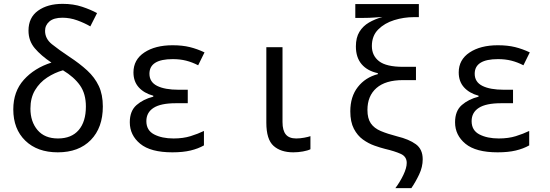

<svg xmlns="http://www.w3.org/2000/svg" viewBox="-20 -781 2855 997"><path d="M280 10Q174 10 111.5 -50.5Q49 -111 49 -213Q49 -306 104 -367Q159 -428 247 -456Q193 -492 160.5 -530.5Q128 -569 128 -622Q128 -690 177.5 -725.5Q227 -761 305 -761Q361 -761 406 -746Q451 -731 484 -713L449 -644Q418 -662 380.5 -675.5Q343 -689 304 -689Q259 -689 236.5 -669.5Q214 -650 214 -621Q214 -580 249.5 -551.5Q285 -523 339 -487Q394 -451 433 -415Q472 -379 493 -334.5Q514 -290 514 -228Q514 -118 451.5 -54Q389 10 280 10ZM281 -62Q351 -62 388.5 -105.5Q426 -149 426 -228Q426 -294 395.5 -337.5Q365 -381 307 -416Q264 -404 225 -378.5Q186 -353 162 -313Q138 -273 138 -217Q138 -149 175 -105.5Q212 -62 281 -62Z M875 10Q762 10 708 -34.5Q654 -79 654 -146Q654 -205 689 -235.5Q724 -266 776 -279V-284Q728 -297 700.5 -327.5Q673 -358 673 -405Q673 -471 729.5 -508.5Q786 -546 876 -546Q927 -546 965.5 -536.5Q1004 -527 1042 -509L1009 -442Q978 -458 946.5 -466Q915 -474 877 -474Q756 -474 756 -398Q756 -355 796 -335Q836 -315 907 -315H955V-245H893Q815 -245 777.5 -221Q740 -197 740 -152Q740 -104 780.5 -83Q821 -62 881 -62Q931 -62 969.5 -74Q1008 -86 1039 -101V-26Q1009 -9 969.5 0.5Q930 10 875 10Z M1503 10Q1438 10 1400.5 -23.5Q1363 -57 1363 -144V-536H1447V-147Q1447 -104 1464 -83Q1481 -62 1518 -62Q1538 -62 1559.5 -66Q1581 -70 1592 -74V-6Q1578 1 1553 5.5Q1528 10 1503 10Z M2033 196Q2057 164 2074.5 127.5Q2092 91 2092 65Q2092 32 2061 18Q2030 4 1979 -8Q1955 -14 1924 -25Q1893 -36 1864.5 -56.5Q1836 -77 1817.5 -112.5Q1799 -148 1799 -203Q1799 -279 1838 -329Q1877 -379 1942 -396V-401Q1887 -413 1857.5 -448Q1828 -483 1828 -540Q1828 -586 1846.5 -616Q1865 -646 1896 -664Q1927 -682 1966 -693Q1950 -692 1924 -690Q1898 -688 1868 -688H1825V-760H2155V-692H2129Q2077 -692 2027 -676.5Q1977 -661 1944 -628Q1911 -595 1911 -542Q1911 -492 1948.5 -463Q1986 -434 2073 -434H2140V-365H2072Q1982 -365 1935 -324Q1888 -283 1888 -210Q1888 -166 1905.5 -140.5Q1923 -115 1957.5 -100.5Q1992 -86 2042 -73Q2104 -58 2139.5 -32Q2175 -6 2175 46Q2175 86 2156.5 125Q2138 164 2116 196Z M2564 10Q2451 10 2397 -34.5Q2343 -79 2343 -146Q2343 -205 2378 -235.5Q2413 -266 2465 -279V-284Q2417 -297 2389.5 -327.5Q2362 -358 2362 -405Q2362 -471 2418.5 -508.5Q2475 -546 2565 -546Q2616 -546 2654.5 -536.5Q2693 -527 2731 -509L2698 -442Q2667 -458 2635.5 -466Q2604 -474 2566 -474Q2445 -474 2445 -398Q2445 -355 2485 -335Q2525 -315 2596 -315H2644V-245H2582Q2504 -245 2466.5 -221Q2429 -197 2429 -152Q2429 -104 2469.5 -83Q2510 -62 2570 -62Q2620 -62 2658.5 -74Q2697 -86 2728 -101V-26Q2698 -9 2658.5 0.5Q2619 10 2564 10Z"/></svg>

Font: Noto Sans Mono SemiCondensed
Style: Regular
Weight: 400
Width: 4
Designer: Monotype Design Team
Foundry: Monotype Imaging Inc.
Version: Version 2.014